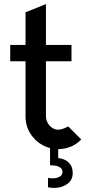

<svg xmlns="http://www.w3.org/2000/svg" viewBox="-20 -720 438 940"><path d="M336 127Q336 162 309 181Q282 200 246 200Q230 200 215 197V151Q227 153 239 153Q258 153 272 145Q286 137 286 121Q286 106 271 98Q256 90 240 90L225 89V5Q173 -9 139 -51.5Q105 -94 105 -150V-420H30V-500H105V-660L205 -700V-500H330V-420H205V-150Q205 -125 223 -105Q241 -85 265 -85Q284 -85 314 -101L378 -37Q331 10 265 10V54Q297 57 316.5 76Q336 95 336 127Z"/></svg>

Font: Laverick
Style: Regular
Weight: 400
Designer: Daniel Pimley
Foundry: Daniel Pimley
Version: Version 1.000;PS 001.001;hotconv 1.0.56